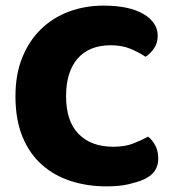

<svg xmlns="http://www.w3.org/2000/svg" viewBox="-20 -645 611 683"><path d="M498 -443Q472 -460 442.5 -472Q413 -484 374 -484Q297 -484 256 -436.5Q215 -389 215 -303Q215 -214 259.5 -168.5Q304 -123 383 -123Q424 -123 452.5 -134Q481 -145 507 -159Q524 -145 533.5 -125.5Q543 -106 543 -80Q543 -57 531 -38Q519 -19 490 -6Q472 2 439 10Q406 18 359 18Q291 18 232 -1Q173 -20 129 -59Q85 -98 60 -158.5Q35 -219 35 -303Q35 -381 59.5 -441Q84 -501 126.5 -542Q169 -583 226 -604Q283 -625 348 -625Q440 -625 490.5 -595Q541 -565 541 -518Q541 -492 528 -473Q515 -454 498 -443Z"/></svg>

Font: Baloo 2 Latin ExtraBold
Style: Regular
Weight: 400
Designer: Sarang Kulkarni and Ek Type
Foundry: Ek Type
Version: Version 1.001